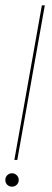

<svg xmlns="http://www.w3.org/2000/svg" viewBox="-40 -695 196 722"><path d="M14 -93.5 117.5 -675H128.5L25 -93.5ZM5.5 7Q-5.5 7 -12.8 -0.2Q-20 -7.5 -20 -18.5Q-20 -28.5 -12.8 -36Q-5.5 -43.5 5.5 -43.5Q15.5 -43.5 23 -36Q30.5 -28.5 30.5 -18.5Q30.5 -7.5 23 -0.2Q15.5 7 5.5 7Z"/></svg>

Font: Anybody ExtraExpanded Thin
Style: Italic
Weight: 100
Width: 8
Italic angle: -10°
Designer: Tyler Finck
Foundry: Etcetera Type Company
Version: Version 1.010; ttfautohint (v1.8.3) -l 8 -r 50 -G 200 -x 14 